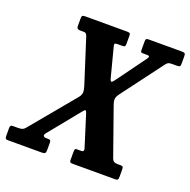

<svg xmlns="http://www.w3.org/2000/svg" viewBox="-188 -879 999 1008"><g transform="rotate(20 312.0 -375.0)"><path d="M142.5 -671H123.5Q112 -671 106.2 -674.2Q100.5 -677.5 100.5 -692.5V-728.5Q100.5 -742 103.8 -746Q107 -750 120 -750H352.5Q363.5 -750 368 -747.5Q372.5 -745 372.5 -734V-689.5Q372.5 -678.5 369.8 -674.8Q367 -671 356 -671H329Q316.5 -671 313.8 -667.2Q311 -663.5 314 -653.5L356.5 -490Q360.5 -474.5 366 -474.5Q371.5 -474.5 384.5 -493L501.5 -653.5Q514 -671 495 -671H468.5Q463 -671 460.2 -673.5Q457.5 -676 457.5 -685.5V-731Q457.5 -743 460.8 -746.5Q464 -750 475.5 -750H659Q671.5 -750 675.8 -746.8Q680 -743.5 680 -730V-688.5Q680 -677 676 -674Q672 -671 660.5 -671H634Q619 -671 612.8 -667.8Q606.5 -664.5 601 -657.5L428.5 -427.5Q421 -417.5 417 -409Q413 -400.5 413 -391Q413 -381.5 419 -364L513 -98Q518.5 -85.5 526.2 -82.2Q534 -79 545.5 -79H562Q570 -79 573.5 -75.8Q577 -72.5 577 -60V-20Q577 -7.5 573.8 -3.8Q570.5 0 558.5 0H324.5Q313 0 309 -2.5Q305 -5 305 -16V-61Q305 -72.5 307.8 -75.8Q310.5 -79 313.5 -79H343Q350.5 -79 353.5 -84.5Q356.5 -90 353 -98.5L298.5 -272Q294 -287 289 -287Q285 -287 274 -273L134.5 -101.5Q126 -89 131 -84Q136 -79 144 -79H156Q165.5 -79 168.8 -75.5Q172 -72 172 -60V-23Q172 -9.5 168 -4.8Q164 0 151 0H-38Q-50 0 -52.8 -4.2Q-55.5 -8.5 -55.5 -21V-62Q-55.5 -72 -52.2 -75.5Q-49 -79 -39.5 -79H-13Q5.5 -79 13.2 -82.5Q21 -86 28.5 -95L234 -342.5Q246 -357.5 246 -374Q246 -385.5 240 -404.5L160.5 -653Q156.5 -664.5 151.8 -667.8Q147 -671 142.5 -671Z"/></g></svg>

Font: Besley* Condensed Semi
Style: Italic
Weight: 600
Width: 3
Italic angle: -13°
Designer: Owen Earl
Foundry: indestructible type*
Version: Version 3.000; ttfautohint (v1.8.3)